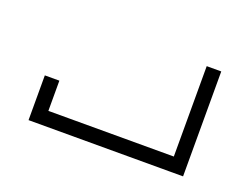

<svg xmlns="http://www.w3.org/2000/svg" viewBox="-67 -488 804 618"><g transform="rotate(20 335.0 -179.5)"><path d="M549.8 -359.4Q566.4 -359.4 599.6 -359.4Q599.6 -239.3 599.6 0Q583 0 549.8 0Q389.6 0 70.3 0Q70.3 -2 70.3 -5.9Q70.3 -54.7 70.3 -153.3Q86.9 -153.3 120.1 -153.3Q120.1 -118.2 120.1 -49.8Q263.7 -49.8 549.8 -49.8Q549.8 -127 549.8 -205.1Q549.8 -282.2 549.8 -359.4Z"/></g></svg>

Font: Tsing
Style: Bold
Weight: 400
Designer: iepn
Foundry: Jiangxue academy
Version: Version 1.0